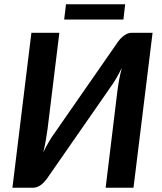

<svg xmlns="http://www.w3.org/2000/svg" viewBox="-20 -876 756 896"><path d="M38 0ZM532 -683 235 -255.5C226.3 -243.8 217.5 -230.3 208.5 -215C199.5 -199.7 190.7 -183.2 182 -165.5C187 -185.5 191 -204.6 194 -222.8C197 -240.9 199.7 -258.2 202 -274.5L257 -723H126.5L38 0H135C141.3 0 147.5 -1.2 153.5 -3.5C159.5 -5.8 165.2 -8.9 170.5 -12.8C175.8 -16.6 180.8 -20.9 185.2 -25.8C189.8 -30.6 193.8 -35.3 197.5 -40L494.5 -467.5C503.2 -479.2 512.2 -492.9 521.5 -508.8C530.8 -524.6 539.8 -541.5 548.5 -559.5C543.2 -538.8 538.8 -519.3 535.5 -501C532.2 -482.7 529.5 -465.2 527.5 -448.5L473 0H603L692 -723H594C588 -723 582 -721.8 576 -719.5C570 -717.2 564.4 -714.1 559.2 -710.2C554.1 -706.4 549.2 -702.2 544.5 -697.5C539.8 -692.8 535.7 -688 532 -683ZM288 -856 279.5 -785H556L564 -856Z"/></svg>

Font: Lato
Style: Bold Italic
Weight: 700
Italic angle: -7°
Designer: Lukasz Dziedzic
Foundry: tyPoland Lukasz Dziedzic
Version: Version 2.007; 2014-02-27